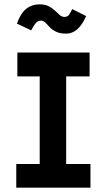

<svg xmlns="http://www.w3.org/2000/svg" viewBox="-20 -865 490 885"><path d="M55 0V-109H163V-513H60V-623H393V-513H285V-109H397V0ZM313 -823 377 -791Q342 -710 285 -710Q256 -710 238 -719Q220 -728 209 -740Q198 -752 189 -761Q180 -770 169 -770Q154 -770 143.5 -757Q133 -744 124 -725L58 -756Q74 -802 100 -823.5Q126 -845 163 -845Q188 -845 205 -836Q222 -827 233.5 -816Q245 -805 255 -796Q265 -787 277 -787Q292 -787 299 -798Q306 -809 313 -823Z"/></svg>

Font: Inconsolata SemiCondensed Black
Style: Regular
Weight: 900
Width: 4
Monospace: yes
Designer: Raph Levien, Cyreal, Brenton Simpson
Foundry: Raph Levien, Cyreal, Google
Version: Version 3.001; ttfautohint (v1.8.2.53-6de2)